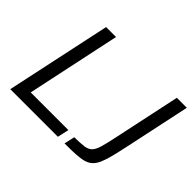

<svg xmlns="http://www.w3.org/2000/svg" viewBox="-139 -935 1183 1183"><g transform="rotate(45 452.5 -344.0)"><path d="M49.6 0 196.6 -688H283.1L152.8 -74.8H481.1L464.4 0ZM522.2 0 537.8 -69.3Q590.4 -69.9 620.7 -73.9Q650.9 -77.9 667.4 -94Q683.9 -110.1 694.6 -145.8Q705.3 -181.5 718.7 -245L812.9 -688H899.9L809.8 -264.6Q796.3 -200.8 785 -156Q773.7 -111.2 761 -82.1Q748.3 -52.9 730.3 -36Q712.3 -19.2 685 -11.6Q657.8 -4.1 618.3 -2Q578.8 0 522.2 0Z"/></g></svg>

Font: Saira Thin
Style: Italic
Weight: 100
Italic angle: -12°
Designer: Hector Gatti with collaboration of the Omnibus-Type team
Foundry: Omnibus-Type
Version: Version 1.101